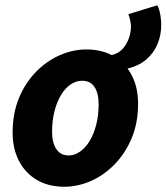

<svg xmlns="http://www.w3.org/2000/svg" viewBox="-20 -698 633 730"><path d="M460 -436 401 -488Q436 -494 456.5 -525.5Q477 -557 478 -597Q478 -606 475 -620.5Q472 -635 468 -644L578 -678Q586 -663 589.5 -642Q593 -621 593 -604Q593 -564 578.5 -529.5Q564 -495 534.5 -470.5Q505 -446 460 -436ZM224 12Q165 12 121 -13.5Q77 -39 52.5 -85.5Q28 -132 28 -194Q28 -267 52 -325Q76 -383 116.5 -424.5Q157 -466 207 -488Q257 -510 309 -510Q368 -510 412 -484.5Q456 -459 480.5 -412.5Q505 -366 505 -304Q505 -231 481 -173.5Q457 -116 416.5 -74Q376 -32 326 -10Q276 12 224 12ZM241 -107Q264 -107 285 -122Q306 -137 321.5 -163Q337 -189 346 -224.5Q355 -260 355 -301Q355 -343 339.5 -367Q324 -391 292 -391Q269 -391 248 -376.5Q227 -362 211.5 -336Q196 -310 187 -274.5Q178 -239 178 -197Q178 -156 194 -131.5Q210 -107 241 -107Z"/></svg>

Font: Source Sans 3 ExtraLight ExtraBold
Style: Italic
Weight: 800
Italic angle: -11°
Version: Version 3.052;hotconv 1.1.0;makeotfexe 2.6.0